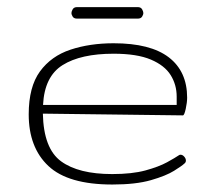

<svg xmlns="http://www.w3.org/2000/svg" viewBox="-20 -503 592 529"><path d="M289.6 5.4Q167.5 5.4 113.3 -45.7Q59.1 -96.7 59.1 -188Q59.1 -263.7 90.1 -306.2Q121.1 -348.6 174.3 -366.2Q227.5 -383.8 293 -383.8Q394.5 -383.8 445.1 -345Q495.6 -306.2 495.6 -233.9Q495.6 -220.7 491.7 -202.9Q487.8 -185.1 483.9 -185.1L98.1 -189.9Q100.1 -93.8 148.2 -58.6Q196.3 -23.4 289.1 -23.4Q343.8 -23.4 380.6 -33.4Q417.5 -43.5 440.2 -55.9Q462.9 -68.4 473.6 -75.7Q475.1 -76.7 477.5 -76.7Q482.9 -76.7 487.5 -71.5Q492.2 -66.4 492.2 -60.5Q492.2 -55.2 487.3 -51.8Q481.9 -46.4 459.7 -32.5Q437.5 -18.6 395.8 -6.6Q354 5.4 289.6 5.4ZM98.6 -213.9H466.8V-236.8Q466.8 -269.5 450.2 -296.1Q433.6 -322.8 395.5 -338.9Q357.4 -355 293 -355Q202.6 -355 152.6 -323.7Q102.5 -292.5 98.6 -213.9ZM192.4 -451.7Q183.6 -451.7 180.2 -457.3Q176.8 -462.9 176.8 -466.8Q176.8 -471.2 180.2 -477.3Q183.6 -483.4 192.4 -483.4H359.4Q368.2 -483.4 371.6 -477.3Q375 -471.2 375 -466.8Q375 -462.9 371.6 -457.3Q368.2 -451.7 359.4 -451.7Z"/></svg>

Font: Gruppo
Style: Regular
Weight: 400
Designer: Vernon Adams
Foundry: Vernon Adams
Version: Version 1.001; ttfautohint (v1.8.4.7-5d5b);gftools[0.9.28]